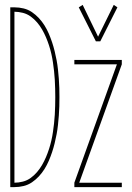

<svg xmlns="http://www.w3.org/2000/svg" viewBox="-20 -765 540 785"><path d="M22 0V-735H39Q58 -735 76.5 -730.5Q95 -726 110.5 -715.5Q126 -705 139 -691Q152 -677 162 -661Q172 -645 179.5 -627.5Q187 -610 193 -592Q199 -574 203.5 -555.5Q208 -537 211.5 -518.5Q215 -500 217 -481Q219 -462 220.5 -443Q222 -424 222.5 -405Q223 -386 223 -368Q223 -349 222.5 -330Q222 -311 220.5 -292Q219 -273 217 -254Q215 -235 211.5 -216.5Q208 -198 203.5 -179.5Q199 -161 193 -143Q187 -125 179.5 -107.5Q172 -90 162 -74Q152 -58 139 -44Q126 -30 110.5 -19.5Q95 -9 76.5 -4.5Q58 0 39 0ZM39 -18Q56 -18 73.5 -22.5Q91 -27 105.5 -37.5Q120 -48 131.5 -61.5Q143 -75 152 -90.5Q161 -106 168 -122.5Q175 -139 180.5 -156Q186 -173 190 -190.5Q194 -208 196.5 -225.5Q199 -243 201 -260.5Q203 -278 204 -296Q205 -314 205.5 -332Q206 -350 206 -368Q206 -385 205.5 -403Q205 -421 204 -439Q203 -457 201 -474.5Q199 -492 196.5 -509.5Q194 -527 190 -544.5Q186 -562 180.5 -579Q175 -596 168 -612.5Q161 -629 152 -644.5Q143 -660 131.5 -673.5Q120 -687 105.5 -697.5Q91 -708 73.5 -712.5Q56 -717 39 -717ZM372 -596 302 -735 318 -745 381 -615 445 -745 460 -735 390 -596ZM284 0V-18L458 -502H284V-520H478V-502L304 -18H478V0Z"/></svg>

Font: Zed Mono Thin
Style: Regular
Weight: 100
Monospace: yes
Designer: Belleve Invis
Foundry: Belleve Invis
Version: Version 1.0.0; ttfautohint (v1.8.4)